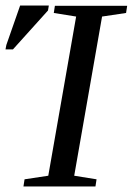

<svg xmlns="http://www.w3.org/2000/svg" viewBox="-20 -676 481 696"><path d="M249 -39 330 -26 326 0H65L69 -26L155 -39L256 -616L175 -629L179 -655H441L437 -629L350 -616ZM0 -497 3 -513 53 -656H157L154 -638L27 -497Z"/></svg>

Font: Libra Serif Modern
Style: Italic
Weight: 400
Italic angle: -12°
Designer: Stefan Peev, Context Ltd
Foundry: Stefan Peev, Context Ltd
Version: Version 1.000